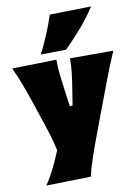

<svg xmlns="http://www.w3.org/2000/svg" viewBox="-108 -843 799 1109"><g transform="rotate(-10 291.5 -289.0)"><path d="M72 198Q102.5 152 126.2 103.5Q150 55 168.5 8Q158.5 -42 142.5 -92.8Q126.5 -143.5 110 -192L80 -282Q61.5 -337 40.8 -393Q20 -449 -5 -502L255 -508Q255 -464.5 259.5 -423Q264 -381.5 270 -338L285 -230H301L318 -337Q325 -379 329.5 -419.5Q334 -460 334 -502H588Q570.5 -461.5 555.2 -424Q540 -386.5 522.8 -341.2Q505.5 -296 482 -233L429 -92Q393 3 369.5 70.5Q346 138 334 192ZM172 -553Q227 -661.5 263 -771L506 -776Q468.5 -718.5 421 -663Q373.5 -607.5 320 -555Z"/></g></svg>

Font: Commissioner Flair Black
Style: Regular
Weight: 900
Designer: Kostas Bartsokas
Foundry: Kostas Bartsokas
Version: Version 1.000; ttfautohint (v1.8.3)